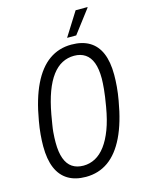

<svg xmlns="http://www.w3.org/2000/svg" viewBox="-130 -947 778 1036"><g transform="rotate(-15 259.0 -429.5)"><path d="M219 12Q160 12 119.5 -12.5Q79 -37 58.5 -85.5Q38 -134 38 -207Q38 -237 41 -272Q44 -307 51 -346Q71 -464 109 -542.5Q147 -621 201.5 -659.5Q256 -698 326 -698Q386 -698 426.5 -674Q467 -650 487.5 -602Q508 -554 508 -481Q508 -450 505 -414.5Q502 -379 495 -340Q475 -222 437 -143.5Q399 -65 344.5 -26.5Q290 12 219 12ZM222 -50Q257 -50 288 -66.5Q319 -83 344.5 -117Q370 -151 389.5 -202.5Q409 -254 421 -325Q426 -355 429.5 -378.5Q433 -402 434.5 -420Q436 -438 437 -452.5Q438 -467 438 -479Q438 -533 425 -567.5Q412 -602 386.5 -619Q361 -636 325 -636Q289 -636 258 -620Q227 -604 201.5 -570Q176 -536 157 -484.5Q138 -433 125 -362Q120 -332 116 -308.5Q112 -285 110.5 -267.5Q109 -250 108.5 -236Q108 -222 108 -209Q108 -155 121 -119.5Q134 -84 159.5 -67Q185 -50 222 -50ZM314 -739 397 -871H463V-868L365 -739Z"/></g></svg>

Font: Archivo ExtraCondensed Light
Style: Italic
Weight: 300
Width: 2
Italic angle: -10°
Designer: Hector Gatti
Foundry: Omnibus-Type
Version: Version 2.001